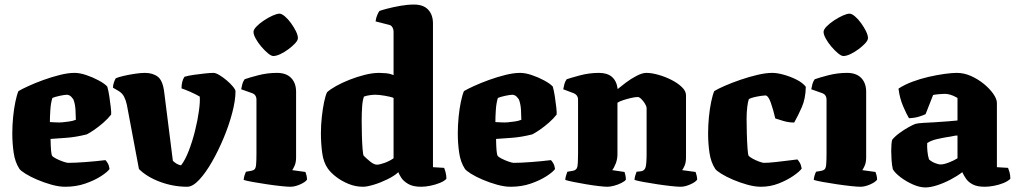

<svg xmlns="http://www.w3.org/2000/svg" viewBox="-20 -820 4472 843"><path d="M266 0Q239 0 206.5 -9Q174 -18 143.5 -31Q113 -44 91.5 -57.5Q70 -71 65 -79Q46 -108 40 -149.5Q34 -191 34 -234Q34 -269 37.5 -305.5Q41 -342 47.5 -373Q54 -404 61 -420Q76 -429 105.5 -442.5Q135 -456 171 -469Q207 -482 243 -491Q279 -500 308 -500Q330 -500 358.5 -490.5Q387 -481 413 -467Q439 -453 451 -440Q456 -423 460 -397Q464 -371 466.5 -348Q469 -325 468 -317Q454 -299 434 -281.5Q414 -264 394.5 -250.5Q375 -237 361 -230Q313 -218 272 -215Q231 -212 202 -210Q203 -144 209 -136Q212 -131 226.5 -123.5Q241 -116 257 -110.5Q273 -105 279 -105Q309 -105 356 -108.5Q403 -112 443 -117Q448 -112 453.5 -102.5Q459 -93 461 -78Q452 -65 423.5 -46.5Q395 -28 354.5 -14Q314 0 266 0ZM254 -283Q269 -285 283 -286.5Q297 -288 313 -294Q313 -310 311.5 -337Q310 -364 302 -384Q292 -398 285 -401Q278 -404 275 -404Q264 -404 243 -399.5Q222 -395 210 -390Q203 -368 201 -337Q199 -306 199 -284Q216 -283 229 -282.5Q242 -282 254 -283Z M802 0Q741 0 683 -21.5Q625 -43 590 -78L537 -360Q533 -379 525 -395Q517 -411 500 -421L476 -435Q476 -446 480 -457.5Q484 -469 488 -476Q498 -481 521.5 -486.5Q545 -492 571.5 -496Q598 -500 616 -500Q651 -500 673 -483Q695 -466 701 -415L739 -114Q746 -107 755 -101.5Q764 -96 775 -94Q793 -117 809 -158.5Q825 -200 836.5 -246.5Q848 -293 853.5 -333.5Q859 -374 857 -396Q838 -407 815 -417Q792 -427 777 -432Q777 -464 790 -483Q807 -488 831.5 -491.5Q856 -495 880 -497.5Q904 -500 917 -500Q927 -500 943 -490.5Q959 -481 975.5 -467Q992 -453 1003 -439.5Q1014 -426 1014 -419Q1014 -380 1000 -326Q986 -272 962.5 -215.5Q939 -159 911 -110Q883 -61 854.5 -30.5Q826 0 802 0Z M1255 0Q1242 0 1213.5 -3Q1185 -6 1151.5 -11Q1118 -16 1090 -21Q1062 -26 1050 -30Q1050 -37 1053 -47.5Q1056 -58 1060 -66L1083 -70Q1093 -72 1098 -77Q1103 -82 1104.5 -98Q1106 -114 1106 -147V-382Q1106 -404 1087 -411L1039 -428Q1041 -440 1044 -451Q1047 -462 1054 -472Q1073 -479 1113.5 -489.5Q1154 -500 1196 -500Q1237 -500 1258.5 -477.5Q1280 -455 1280 -417V-129Q1280 -107 1273.5 -92.5Q1267 -78 1263 -73L1321 -65Q1323 -60 1325.5 -50.5Q1328 -41 1328 -31Q1320 -20 1297 -10Q1274 0 1255 0ZM1180 -574Q1171 -574 1156.5 -586Q1142 -598 1127.5 -615Q1113 -632 1103 -650Q1093 -668 1093 -680Q1093 -690 1106 -703.5Q1119 -717 1138.5 -730Q1158 -743 1177 -751.5Q1196 -760 1207 -760Q1217 -760 1231 -748Q1245 -736 1258 -718Q1271 -700 1279.5 -682.5Q1288 -665 1288 -653Q1288 -643 1276 -630Q1264 -617 1246.5 -604Q1229 -591 1211 -582.5Q1193 -574 1180 -574Z M1574 0Q1541 0 1510.5 -12.5Q1480 -25 1456.5 -43Q1433 -61 1420 -79Q1400 -107 1394.5 -149.5Q1389 -192 1389 -235Q1389 -271 1393 -307Q1397 -343 1403 -372Q1409 -401 1416 -415Q1430 -428 1456 -442.5Q1482 -457 1515 -470Q1548 -483 1582 -491.5Q1616 -500 1645 -500Q1656 -500 1674 -498.5Q1692 -497 1708 -490V-682Q1708 -691 1703 -700Q1698 -709 1688 -711L1629 -726Q1631 -742 1636.5 -754.5Q1642 -767 1646 -772Q1657 -776 1682 -782.5Q1707 -789 1738 -794.5Q1769 -800 1798 -800Q1839 -800 1860 -777.5Q1881 -755 1881 -717V-86L1930 -83Q1933 -76 1936.5 -63Q1940 -50 1940 -35Q1931 -25 1911.5 -17Q1892 -9 1869.5 -4.5Q1847 0 1829 0Q1793 0 1772 -12.5Q1751 -25 1741.5 -40Q1732 -55 1729 -64Q1712 -48 1681.5 -33Q1651 -18 1621 -9Q1591 0 1574 0ZM1635 -97Q1646 -97 1667.5 -104.5Q1689 -112 1708 -125V-390Q1697 -395 1670.5 -399.5Q1644 -404 1628 -404Q1617 -404 1603 -402Q1589 -400 1578 -396Q1572 -380 1570 -352.5Q1568 -325 1568 -287Q1568 -258 1569 -224Q1570 -190 1572 -165Q1574 -140 1577 -136Q1588 -125 1605 -111Q1622 -97 1635 -97Z M2222 0Q2195 0 2162.5 -9Q2130 -18 2099.5 -31Q2069 -44 2047.5 -57.5Q2026 -71 2021 -79Q2002 -108 1996 -149.5Q1990 -191 1990 -234Q1990 -269 1993.5 -305.5Q1997 -342 2003.5 -373Q2010 -404 2017 -420Q2032 -429 2061.5 -442.5Q2091 -456 2127 -469Q2163 -482 2199 -491Q2235 -500 2264 -500Q2286 -500 2314.5 -490.5Q2343 -481 2369 -467Q2395 -453 2407 -440Q2412 -423 2416 -397Q2420 -371 2422.5 -348Q2425 -325 2424 -317Q2410 -299 2390 -281.5Q2370 -264 2350.5 -250.5Q2331 -237 2317 -230Q2269 -218 2228 -215Q2187 -212 2158 -210Q2159 -144 2165 -136Q2168 -131 2182.5 -123.5Q2197 -116 2213 -110.5Q2229 -105 2235 -105Q2265 -105 2312 -108.5Q2359 -112 2399 -117Q2404 -112 2409.5 -102.5Q2415 -93 2417 -78Q2408 -65 2379.5 -46.5Q2351 -28 2310.5 -14Q2270 0 2222 0ZM2210 -283Q2225 -285 2239 -286.5Q2253 -288 2269 -294Q2269 -310 2267.5 -337Q2266 -364 2258 -384Q2248 -398 2241 -401Q2234 -404 2231 -404Q2220 -404 2199 -399.5Q2178 -395 2166 -390Q2159 -368 2157 -337Q2155 -306 2155 -284Q2172 -283 2185 -282.5Q2198 -282 2210 -283Z M2647 0Q2635 0 2609 -3Q2583 -6 2553.5 -11Q2524 -16 2499 -21Q2474 -26 2462 -30Q2462 -38 2465 -48Q2468 -58 2471 -66L2495 -70Q2512 -73 2515 -88Q2518 -103 2518 -147V-382Q2518 -403 2498 -411L2453 -428Q2455 -440 2458 -451Q2461 -462 2468 -472Q2485 -478 2526 -489Q2567 -500 2610 -500Q2683 -500 2692 -429Q2705 -440 2727.5 -457Q2750 -474 2775 -487Q2800 -500 2818 -500Q2841 -500 2871 -491.5Q2901 -483 2928.5 -469Q2956 -455 2974 -437.5Q2992 -420 2992 -402V-129Q2992 -107 2986 -93Q2980 -79 2975 -73L3034 -65Q3036 -60 3038.5 -50Q3041 -40 3041 -31Q3033 -20 3010 -10Q2987 0 2968 0Q2955 0 2927 -3Q2899 -6 2866 -11Q2833 -16 2805.5 -21Q2778 -26 2766 -30Q2766 -38 2769 -48.5Q2772 -59 2775 -66L2794 -68Q2810 -70 2814.5 -85.5Q2819 -101 2819 -147V-344Q2819 -353 2812 -364.5Q2805 -376 2796 -385Q2787 -394 2780 -394Q2769 -394 2751.5 -390Q2734 -386 2717 -380.5Q2700 -375 2691 -369V-143Q2691 -121 2683.5 -102Q2676 -83 2668 -73L2722 -65Q2723 -63 2725.5 -52.5Q2728 -42 2728 -31Q2723 -24 2708 -16.5Q2693 -9 2676 -4.5Q2659 0 2647 0Z M3321 0Q3294 0 3261.5 -9Q3229 -18 3198.5 -31Q3168 -44 3146.5 -57.5Q3125 -71 3120 -79Q3101 -108 3095 -149.5Q3089 -191 3089 -234Q3089 -269 3092.5 -305.5Q3096 -342 3102.5 -373Q3109 -404 3116 -420Q3132 -430 3163 -443.5Q3194 -457 3232 -470Q3270 -483 3306.5 -491.5Q3343 -500 3371 -500Q3392 -500 3421 -492Q3450 -484 3477 -470.5Q3504 -457 3518 -439Q3517 -387 3500.5 -349.5Q3484 -312 3467 -282Q3444 -282 3421 -288.5Q3398 -295 3384 -300Q3375 -339 3364 -370Q3353 -401 3340 -401Q3336 -401 3321.5 -399Q3307 -397 3292 -393.5Q3277 -390 3268 -385Q3264 -375 3261 -351Q3258 -327 3258 -299Q3258 -271 3259 -234.5Q3260 -198 3262 -169.5Q3264 -141 3267 -136Q3271 -131 3284.5 -123.5Q3298 -116 3313 -110.5Q3328 -105 3334 -105Q3354 -105 3385.5 -108.5Q3417 -112 3444.5 -115.5Q3472 -119 3481 -120Q3485 -116 3491 -106.5Q3497 -97 3500 -80Q3491 -67 3463.5 -48Q3436 -29 3399 -14.5Q3362 0 3321 0Z M3758 0Q3745 0 3716.5 -3Q3688 -6 3654.5 -11Q3621 -16 3593 -21Q3565 -26 3553 -30Q3553 -37 3556 -47.5Q3559 -58 3563 -66L3586 -70Q3596 -72 3601 -77Q3606 -82 3607.5 -98Q3609 -114 3609 -147V-382Q3609 -404 3590 -411L3542 -428Q3544 -440 3547 -451Q3550 -462 3557 -472Q3576 -479 3616.5 -489.5Q3657 -500 3699 -500Q3740 -500 3761.5 -477.5Q3783 -455 3783 -417V-129Q3783 -107 3776.5 -92.5Q3770 -78 3766 -73L3824 -65Q3826 -60 3828.5 -50.5Q3831 -41 3831 -31Q3823 -20 3800 -10Q3777 0 3758 0ZM3683 -574Q3674 -574 3659.5 -586Q3645 -598 3630.5 -615Q3616 -632 3606 -650Q3596 -668 3596 -680Q3596 -690 3609 -703.5Q3622 -717 3641.5 -730Q3661 -743 3680 -751.5Q3699 -760 3710 -760Q3720 -760 3734 -748Q3748 -736 3761 -718Q3774 -700 3782.5 -682.5Q3791 -665 3791 -653Q3791 -643 3779 -630Q3767 -617 3749.5 -604Q3732 -591 3714 -582.5Q3696 -574 3683 -574Z M4043 3Q4018 3 3988.5 -10Q3959 -23 3934.5 -41.5Q3910 -60 3900 -77Q3896 -95 3894.5 -117.5Q3893 -140 3893 -157Q3893 -173 3894 -185.5Q3895 -198 3897 -206Q3909 -221 3929.5 -236Q3950 -251 3970 -262Q3990 -273 3999 -276Q4009 -279 4033.5 -280.5Q4058 -282 4081 -283Q4116 -285 4145 -287.5Q4174 -290 4184 -291V-390Q4165 -401 4151.5 -404.5Q4138 -408 4128 -408Q4119 -408 4102.5 -406.5Q4086 -405 4077 -403L4044 -319Q4037 -315 4017 -308.5Q3997 -302 3971 -301Q3961 -317 3945.5 -353Q3930 -389 3925 -431Q3951 -448 3985.5 -461Q4020 -474 4057 -482.5Q4094 -491 4127 -495.5Q4160 -500 4181 -500Q4213 -500 4244 -486Q4275 -472 4300.5 -451Q4326 -430 4341.5 -407.5Q4357 -385 4357 -368V-86L4406 -83Q4409 -76 4412.5 -63.5Q4416 -51 4416 -35Q4405 -24 4385 -16Q4365 -8 4343 -4Q4321 0 4304 0Q4270 0 4250.5 -10.5Q4231 -21 4221 -36Q4211 -51 4205 -64Q4183 -47 4153.5 -31.5Q4124 -16 4094.5 -6.5Q4065 3 4043 3ZM4110 -98Q4124 -98 4146 -106.5Q4168 -115 4184 -125V-225Q4174 -225 4164 -222.5Q4154 -220 4138 -218Q4114 -214 4091 -208.5Q4068 -203 4051 -192Q4050 -176 4052 -155.5Q4054 -135 4059 -120Q4070 -110 4085 -104Q4100 -98 4110 -98Z"/></svg>

Font: Texturina Black
Style: Regular
Weight: 900
Designer: Guillermo Torres Carreño
Foundry: Omnibus-Type
Version: Version 1.002; ttfautohint (v1.8.3)